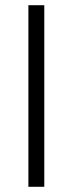

<svg xmlns="http://www.w3.org/2000/svg" viewBox="-20 -717 279 737"><path d="M89 0V-697H150V0Z"/></svg>

Font: TitilliumText22L Lt
Style: Thin
Weight: 300
Designer: Campivisivi
Foundry: Campivisivi
Version: 1.000